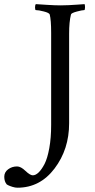

<svg xmlns="http://www.w3.org/2000/svg" viewBox="-113 -666 447 908"><path d="M173.8 -640.6Q193.4 -640.6 211.9 -641.6Q230.5 -642.6 252 -644Q273.4 -645.5 287.1 -646.5Q289.1 -640.6 289.1 -631.8Q289.1 -618.2 285.2 -618.2Q275.4 -618.2 250 -611.3Q224.6 -604.5 222.7 -597.7Q213.9 -563.5 213.9 -506.8V-83Q213.9 40 145 130.9Q76.2 221.7 -30.3 221.7Q-41 221.7 -53.7 217.8Q-66.4 213.9 -74.2 210L-81.1 206.1Q-92.8 192.4 -92.8 169.9Q-92.8 148.4 -74.7 134.8Q-56.6 121.1 -32.2 121.1Q-14.6 121.1 7.3 142.1Q29.3 163.1 42 163.1Q55.7 163.1 69.8 149.4Q84 135.7 97.7 109.4Q111.3 83 120.1 34.7Q128.9 -13.7 128.9 -75.2V-510.7Q128.9 -571.3 122.1 -597.7Q119.1 -605.5 94.2 -611.8Q69.3 -618.2 56.6 -618.2Q52.7 -618.2 52.7 -630.9Q52.7 -642.6 56.6 -646.5Q69.3 -645.5 108.4 -643.1Q147.5 -640.6 173.8 -640.6Z"/></svg>

Font: Crimson Text
Style: Roman
Weight: 400
Version: Version 0.13